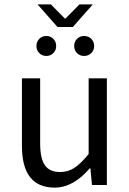

<svg xmlns="http://www.w3.org/2000/svg" viewBox="-20 -843 589 875"><path d="M80 -178V-486H163V-189Q163 -121 184.5 -90Q206 -59 254 -59Q290 -59 319 -78Q348 -97 384 -141V-486H467V0H399L392 -76H389Q314 12 229 12Q80 12 80 -178ZM146 -633Q146 -653 159 -666Q172 -679 191 -679Q210 -679 223 -666Q236 -653 236 -633Q236 -614 223 -601Q210 -588 191 -588Q172 -588 159 -601Q146 -614 146 -633ZM151 -823H212L275 -759H279L342 -823H403L312 -720H242ZM318 -633Q318 -653 331 -666Q344 -679 363 -679Q383 -679 396 -666Q409 -653 409 -633Q409 -614 396 -601Q383 -588 363 -588Q344 -588 331 -601Q318 -614 318 -633Z"/></svg>

Font: RibengUni
Style: Regular
Weight: 400
Designer: (1) Dr. Andrew Glass (Program Manager at Microsoft Corporation)
(2) Bivuti Chakma (Suz Moriz)
(3) Paul D. Hunt (Adobe Co
Foundry: Bivuti Chakma and Jyoti Chakma
Version: Version 1.2020